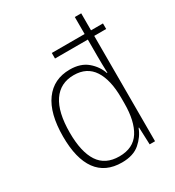

<svg xmlns="http://www.w3.org/2000/svg" viewBox="-184 -869 902 988"><g transform="rotate(-30 267.0 -375.0)"><path d="M250 10Q152 10 102.5 -58Q53 -126 53 -257Q53 -394 106 -466.5Q159 -539 255 -539Q319 -539 358 -506Q397 -473 412 -428H415Q414 -454 413.5 -479.5Q413 -505 413 -529V-626H218V-659H413V-760H451V-659H522V-626H451V0H419L415 -102H412Q396 -58 357 -24Q318 10 250 10ZM254 -24Q337 -24 374.5 -83Q412 -142 412 -248V-280Q412 -387 374 -445.5Q336 -504 258 -504Q178 -504 135.5 -441.5Q93 -379 93 -257Q93 -143 132 -83.5Q171 -24 254 -24Z"/></g></svg>

Font: Noto Sans Lao Looped SemiCondensed ExtraLight
Style: Regular
Weight: 200
Width: 4
Designer: Mark Frömberg, Ben Mitchell
Foundry: The Fontpad Ltd
Version: Version 1.002; ttfautohint (v1.8.4.7-5d5b)